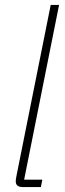

<svg xmlns="http://www.w3.org/2000/svg" viewBox="-20 -760 263 780"><path d="M73 0Q44 0 44 -23Q44 -32 47 -46L186 -740H220L78 -30H152L146 0Z"/></svg>

Font: IBM Plex Sans Cond ExtLt
Style: Italic
Weight: 200
Width: 3
Italic angle: -11°
Designer: Mike Abbink, Paul van der Laan, Pieter van Rosmalen
Foundry: Bold Monday
Version: Version 1.3